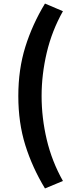

<svg xmlns="http://www.w3.org/2000/svg" viewBox="-20 -857 429 1080"><path d="M233 203Q162 86 122.5 -40Q83 -166 83 -317Q83 -467 122.5 -593.5Q162 -720 233 -837L334 -794Q272 -684 243 -561Q214 -438 214 -317Q214 -194 243 -71.5Q272 51 334 161Z"/></svg>

Font: Noto Sans JP Thin ExtraBold
Style: Regular
Weight: 800
Version: Version 2.004-H2;hotconv 1.0.118;makeotfexe 2.5.65603